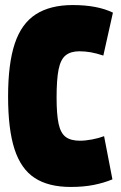

<svg xmlns="http://www.w3.org/2000/svg" viewBox="-20 -730 478 760"><path d="M12 -348Q12 -478 38.5 -557.5Q65 -637 122 -673.5Q179 -710 268 -710Q365 -710 427 -680L389 -510Q362 -519 339.5 -523Q317 -527 294 -527Q260 -527 240 -511Q220 -495 212 -455.5Q204 -416 204 -344Q204 -277 212 -240Q220 -203 240 -188Q260 -173 296 -173Q318 -173 344.5 -178Q371 -183 392 -191L425 -20Q391 -6 351 2Q311 10 260 10Q172 10 117.5 -25.5Q63 -61 37.5 -139.5Q12 -218 12 -348Z"/></svg>

Font: Georama Condensed Black
Style: Regular
Weight: 900
Width: 3
Designer: Jean-Baptiste Levee
Foundry: Production Type
Version: Version 1.000